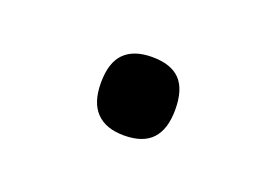

<svg xmlns="http://www.w3.org/2000/svg" viewBox="-36 -165 385 267"><g transform="rotate(20 156.5 -31.0)"><path d="M156 27Q129 27 115 12.5Q101 -2 101 -31Q101 -61 115 -75Q129 -89 156 -89Q184 -89 197.5 -75Q211 -61 211 -31Q211 -2 197.5 12.5Q184 27 156 27Z"/></g></svg>

Font: Playwrite BR Light
Style: Regular
Weight: 300
Version: Version 1.003